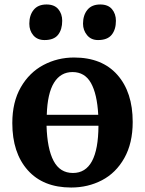

<svg xmlns="http://www.w3.org/2000/svg" viewBox="-20 -827 648 858"><path d="M573 -282Q573 -187 535.5 -120.5Q498 -54 435.5 -21.5Q373 11 298 11Q173 11 104 -66.5Q35 -144 35 -277Q35 -371 73 -437Q111 -503 174 -536.5Q237 -570 311 -570Q436 -570 504.5 -492.5Q573 -415 573 -282ZM304 -505Q251 -505 221.5 -457.5Q192 -410 189 -314H419Q414 -407 386.5 -456Q359 -505 304 -505ZM306 -54Q419 -54 420 -265H188Q191 -162 219.5 -108Q248 -54 306 -54ZM111 -721Q111 -759 130.5 -783Q150 -807 188 -807Q223 -807 240.5 -786Q258 -765 258 -734Q258 -695 239.5 -671.5Q221 -648 179 -648Q147 -648 129 -669Q111 -690 111 -721ZM351 -721Q351 -759 370.5 -783Q390 -807 428 -807Q463 -807 480.5 -786Q498 -765 498 -734Q498 -695 479 -671.5Q460 -648 418 -648Q387 -648 369 -670Q351 -692 351 -721Z"/></svg>

Font: Koeln Type Serif
Style: Bold
Weight: 700
Designer: Eben Sorkin
Foundry: Eben Sorkin
Version: Version 2.002